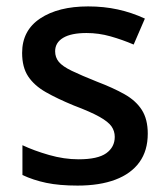

<svg xmlns="http://www.w3.org/2000/svg" viewBox="-20 -569 524 599"><path d="M441 -152Q441 -99 415 -63Q389 -27 340 -8.5Q291 10 222 10Q165 10 124.5 1.5Q84 -7 50 -23V-116Q86 -99 133 -85.5Q180 -72 225 -72Q285 -72 311.5 -91Q338 -110 338 -142Q338 -160 328 -174.5Q318 -189 290.5 -204.5Q263 -220 210 -240Q159 -261 123 -281.5Q87 -302 68 -330.5Q49 -359 49 -404Q49 -474 105.5 -511.5Q162 -549 255 -549Q304 -549 347.5 -539.5Q391 -530 432 -511L397 -430Q362 -445 325 -455.5Q288 -466 250 -466Q202 -466 177 -451Q152 -436 152 -409Q152 -390 163.5 -376Q175 -362 204 -348Q233 -334 283 -314Q333 -295 368.5 -275Q404 -255 422.5 -226Q441 -197 441 -152Z"/></svg>

Font: Noto Sans Devanagari Medium
Style: Regular
Weight: 500
Version: Version 2.003